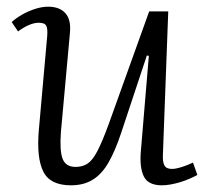

<svg xmlns="http://www.w3.org/2000/svg" viewBox="-20 -540 622 574"><path d="M15 -474Q28 -486 46.5 -496.5Q65 -507 85.5 -513.5Q106 -520 124 -520Q158 -520 175.5 -500.5Q193 -481 189 -441L162 -144Q158 -88 167.5 -64.5Q177 -41 206 -41Q227 -41 242 -51Q257 -61 271.5 -89Q286 -117 305 -169L426 -506H483L467 -77Q466 -56 471.5 -45.5Q477 -35 494 -35Q505 -35 521.5 -40Q538 -45 557 -54L570 -17Q561 -12 547.5 -6Q534 0 519 4.5Q504 9 490 11.5Q476 14 464 14Q423 14 410 -12.5Q397 -39 401 -87L425 -373L419 -374L342 -142Q324 -88 304 -53.5Q284 -19 257 -2.5Q230 14 192 14Q130 14 109.5 -27Q89 -68 96 -150L121 -431Q123 -453 118.5 -462.5Q114 -472 96 -472Q82 -472 66 -465Q50 -458 34 -446Z"/></svg>

Font: Literata 24pt Light
Style: Italic
Weight: 300
Italic angle: -2°
Designer: Latin by Veronika Burian and Jose Scaglione. Greek by Irene Vlachou. Cyrillic by Vera Evstafieva
Foundry: TypeTogether
Version: Version 3.103;gftools[0.9.29]